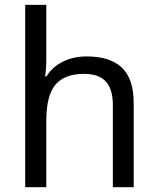

<svg xmlns="http://www.w3.org/2000/svg" viewBox="-20 -780 658 800"><path d="M450.2 0V-342.8Q450.2 -408.2 421.1 -440.2Q392.1 -472.2 330.1 -472.2Q248.5 -472.2 210.7 -426.8Q172.9 -381.3 172.9 -276.9V0H85V-759.8H172.9V-537.1Q172.9 -493.2 168 -461.9H173.8Q197.8 -501 241.7 -522.9Q285.6 -544.9 340.8 -544.9Q438.5 -544.9 487.8 -498.3Q537.1 -451.7 537.1 -349.1V0Z"/></svg>

Font: Noto Sans Historic
Style: Regular
Weight: 400
Designer: Monotype Design Team
Foundry: Monotype Imaging Inc.
Version: Version 0.71 uh